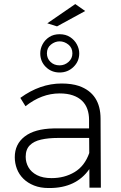

<svg xmlns="http://www.w3.org/2000/svg" viewBox="-20 -946 612 968"><path d="M229.5 2H225Q183.5 2 151.5 -10.8Q119.5 -23.5 97.8 -45Q76 -66.5 65.2 -94.8Q54.5 -123 54.5 -153.5Q54.5 -219.5 104.8 -258Q155 -296.5 249.5 -298.5H429V-341.5Q429 -371 420.5 -395.5Q412 -420 393.8 -437.8Q375.5 -455.5 347.5 -465.2Q319.5 -475 280.5 -475Q190 -475 108.5 -410.5L82.5 -452.5Q182 -525 290.5 -525Q341.5 -525 378.5 -512.5Q487 -474 487 -347L488.5 0H431L430.5 -93.5Q364 2 229.5 2ZM240 -48Q305.5 -48 356.2 -78.5Q407 -109 430 -174.5L429.5 -250.5H272Q224 -250.5 187.2 -242.2Q150.5 -234 130 -213.2Q109.5 -192.5 109.5 -155.5Q109.5 -127 123.5 -102.5Q137.5 -78 166.5 -63Q195.5 -48 240 -48ZM280.5 -580.5Q239.5 -580.5 211.2 -608.2Q183 -636 183 -677Q183 -701 194.8 -723Q206.5 -745 228.2 -759.2Q250 -773.5 280.5 -773.5Q311.5 -773.5 333.8 -758.8Q356 -744 367.8 -721.8Q379.5 -699.5 379.5 -677Q379.5 -636.5 350.5 -608.5Q321.5 -580.5 280.5 -580.5ZM280.5 -616.5Q306 -616.5 325.5 -633.8Q345 -651 345 -677Q345 -705 324.8 -721.2Q304.5 -737.5 280.5 -737.5Q257 -737.5 236.8 -721.2Q216.5 -705 216.5 -677Q216.5 -651.5 234.5 -634Q252.5 -616.5 280.5 -616.5ZM267.5 -813 218.5 -828.5 359.5 -925.5 409.5 -890.5Z"/></svg>

Font: Argentum Novus Light
Style: Regular
Weight: 300
Designer: Julieta Ulanovsky (font) & Cristiano Sobral (main changes)
Foundry: Julieta Ulanovsky (font) & Cristiano Sobral (main changes)
Version: Version 3.00;November 27, 2020;FontCreator 13.0.0.2655 64-bi